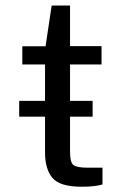

<svg xmlns="http://www.w3.org/2000/svg" viewBox="-20 -688 433 710"><path d="M322.5 -315V-256.5H239V-128Q239 -86.5 252.2 -77.2Q265.5 -68 302 -68H359V-6Q348.5 -2.5 329.5 0Q310.5 2.5 282 2.5Q201.5 2.5 174 -30Q146.5 -62.5 146.5 -125V-256.5H51V-315H146.5V-449.5H62.5V-517H148.5L171 -667.5H239V-517.5H355.5V-449.5H239V-315Z"/></svg>

Font: Public Sans
Style: Regular
Weight: 400
Designer: The Public Sans project authors (U.S. Web Design System). Libre Franklin designed by Pablo Impallari and Rodrigo Fuenzal
Version: Version 1.008; ttfautohint (v1.8.1) -l 8 -r 50 -G 200 -x 14 